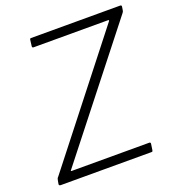

<svg xmlns="http://www.w3.org/2000/svg" viewBox="-134 -851 887 960"><g transform="rotate(-20 309.5 -371.0)"><path d="M27 0Q22 0 19 -2Q16 -4 17 -9L20 -26Q21 -32 22.5 -36Q24 -40 29 -45L533 -688Q535 -691 534 -692.5Q533 -694 530 -694H134Q125 -694 127 -704L131 -736Q132 -740 133 -741Q134 -742 137 -742H612Q620 -742 619 -734L616 -715Q615 -710 614 -708Q613 -706 609 -701L101 -55Q94 -48 102 -48H514Q517 -48 519 -46.5Q521 -45 521 -41L516 -7Q515 -3 514 -1.5Q513 0 508 0H27Z"/></g></svg>

Font: Libre Franklin ExtraLight
Style: Italic
Weight: 250
Italic angle: -8°
Designer: Pablo Impallari, Rodrigo Fuenzalida, Nhung Nguyen
Foundry: Impallari Type
Version: Version 3.000